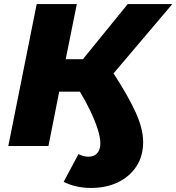

<svg xmlns="http://www.w3.org/2000/svg" viewBox="-20 -720 870 947"><path d="M428 207Q354 207 294 177L367 40Q379 46 391 49.5Q403 53 415 53Q444 53 459.5 35.5Q475 18 475 -13Q475 -42 461.5 -84Q448 -126 425 -174Q402 -222 374 -268H272L219 0H21L161 -700H359L304 -428H389L610 -700H830L540 -358Q614 -244 650 -164Q686 -84 686 -19Q686 49 653.5 99.5Q621 150 563 178.5Q505 207 428 207Z"/></svg>

Font: Montserrat ExtraBold
Style: Italic
Weight: 800
Italic angle: -11.3°
Designer: Julieta Ulanovsky
Foundry: Julieta Ulanovsky
Version: Version 9.000; ttfautohint (v1.8.4.7-5d5b)